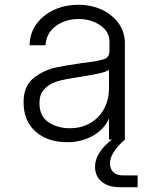

<svg xmlns="http://www.w3.org/2000/svg" viewBox="-20 -580 640 798"><path d="M260 11Q178 11 128 -33Q78 -77 78 -155Q78 -218 114 -250.5Q150 -283 205 -298Q223 -302 254.5 -307.5Q286 -313 318 -317.5Q350 -322 368 -324Q394 -328 414.5 -335Q435 -342 435 -369V-406Q435 -449 396.5 -475Q358 -501 307 -501Q253 -501 213 -472.5Q173 -444 169 -392H103Q104 -442 131 -479.5Q158 -517 203.5 -538.5Q249 -560 307 -560Q359 -560 402.5 -540Q446 -520 472.5 -484Q499 -448 499 -399V0Q437 55 437 99Q437 122 451 135.5Q465 149 490 149H552V198H477Q430 198 402.5 175Q375 152 375 113Q375 55 445 0H433V-88Q414 -43 366.5 -16Q319 11 260 11ZM270 -47Q319 -47 356 -69Q393 -91 413 -128.5Q433 -166 433 -213V-290Q423 -282 394.5 -275.5Q366 -269 331 -263.5Q296 -258 264 -252.5Q232 -247 212 -240Q182 -229 163 -208.5Q144 -188 144 -151Q144 -97 181.5 -72Q219 -47 270 -47Z"/></svg>

Font: Tiny ExtraLight
Style: Regular
Weight: 200
Monospace: yes
Designer: Philipp Nurullin, Konstantin Bulenkov
Foundry: JetBrains
Version: Version 2.251; ttfautohint (v1.8.4.7-5d5b)